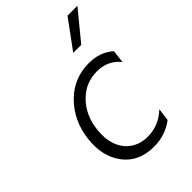

<svg xmlns="http://www.w3.org/2000/svg" viewBox="-224 -844 948 948"><g transform="rotate(-45 250.0 -370.0)"><path d="M321 -600 431 -750H500L377 -600ZM276 10Q170 10 114.5 -64Q59 -138 73 -250Q87 -362 160.5 -436Q234 -510 340 -510Q417 -510 469 -464L461 -396Q416 -453 339 -453Q259 -453 203 -395.5Q147 -338 137 -250Q130 -193 145.5 -147Q161 -101 198.5 -74Q236 -47 289 -47Q367 -47 425 -103L416 -36Q355 10 276 10Z"/></g></svg>

Font: Orkney Light
Style: LightItalic
Weight: 300
Designer: Samuel Oakes and Alfredo Marco Pradil
Foundry: Alfredo Marco Pradil
Version: 1.0; ttfautohint (v1.5)